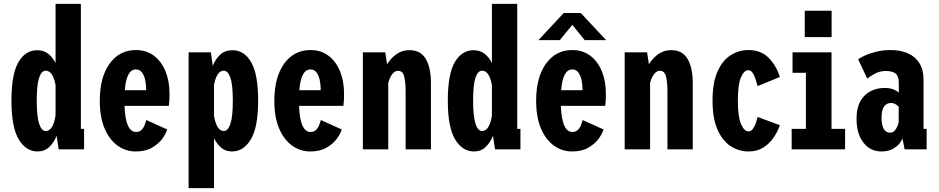

<svg xmlns="http://www.w3.org/2000/svg" viewBox="-20 -770 4840 990"><path d="M174 11Q114 11 76.5 -51.5Q39 -114 39 -251Q39 -388 75 -449.5Q111 -511 171 -511Q206 -511 229.2 -492.2Q252.5 -473.5 266.5 -445V-750H397V-105.5H413.5V0H282.5L272 -69.5Q258 -35.5 234 -12.2Q210 11 174 11ZM169.5 -251Q169.5 -169.5 181.8 -132Q194 -94.5 215.5 -94.5Q236.5 -94.5 249.2 -117.5Q262 -140.5 266.5 -176V-330.5Q262 -361 249.2 -383.2Q236.5 -405.5 215.5 -405.5Q194 -405.5 181.8 -369.2Q169.5 -333 169.5 -251Z M680 11Q628 11 585.8 -19.5Q543.5 -50 519 -108.2Q494.5 -166.5 494.5 -250.5Q494.5 -371.5 545.2 -441.8Q596 -512 681 -512Q734.5 -512 773.2 -483Q812 -454 833 -403.2Q854 -352.5 854 -287Q854 -260.5 852.8 -246Q851.5 -231.5 850.5 -224H622Q627 -89.5 681.5 -89.5Q699.5 -89.5 710.2 -100.8Q721 -112 726.5 -126.8Q732 -141.5 734.5 -151L842 -102.5Q836.5 -82 817.2 -55.2Q798 -28.5 764 -8.8Q730 11 680 11ZM680.5 -412Q632 -412 623.5 -305H733.5V-311Q733.5 -334.5 728.5 -357.8Q723.5 -381 712 -396.5Q700.5 -412 680.5 -412Z M952.5 200V-500H1067.5L1077 -430Q1090 -464 1114.5 -487.5Q1139 -511 1179 -511Q1239 -511 1275 -449.5Q1311 -388 1311 -251Q1311 -114 1273.5 -51.5Q1236 11 1176 11Q1143 11 1120.5 -8.5Q1098 -28 1083.5 -57V200ZM1134 -405.5Q1113.5 -405.5 1100.8 -383.2Q1088 -361 1083.5 -331V-175.5Q1088 -140.5 1100.8 -117.5Q1113.5 -94.5 1134.5 -94.5Q1156 -94.5 1168.2 -132Q1180.5 -169.5 1180.5 -251Q1180.5 -333 1168 -369.2Q1155.5 -405.5 1134 -405.5Z M1580 11Q1528 11 1485.8 -19.5Q1443.5 -50 1419 -108.2Q1394.5 -166.5 1394.5 -250.5Q1394.5 -371.5 1445.2 -441.8Q1496 -512 1581 -512Q1634.5 -512 1673.2 -483Q1712 -454 1733 -403.2Q1754 -352.5 1754 -287Q1754 -260.5 1752.8 -246Q1751.5 -231.5 1750.5 -224H1522Q1527 -89.5 1581.5 -89.5Q1599.5 -89.5 1610.2 -100.8Q1621 -112 1626.5 -126.8Q1632 -141.5 1634.5 -151L1742 -102.5Q1736.5 -82 1717.2 -55.2Q1698 -28.5 1664 -8.8Q1630 11 1580 11ZM1580.5 -412Q1532 -412 1523.5 -305H1633.5V-311Q1633.5 -334.5 1628.5 -357.8Q1623.5 -381 1612 -396.5Q1600.5 -412 1580.5 -412Z M1851 0V-500H1966.5L1976 -438.5Q1994.5 -469.5 2023.8 -490.5Q2053 -511.5 2090.5 -511.5Q2149 -511.5 2175.5 -466Q2202 -420.5 2202 -341.5V0H2071.5V-297Q2071.5 -345.5 2064.2 -375.2Q2057 -405 2032.5 -405Q2014.5 -405 2001.2 -386Q1988 -367 1982 -342.5V0Z M2424 11Q2364 11 2326.5 -51.5Q2289 -114 2289 -251Q2289 -388 2325 -449.5Q2361 -511 2421 -511Q2456 -511 2479.2 -492.2Q2502.5 -473.5 2516.5 -445V-750H2647V-105.5H2663.5V0H2532.5L2522 -69.5Q2508 -35.5 2484 -12.2Q2460 11 2424 11ZM2419.5 -251Q2419.5 -169.5 2431.8 -132Q2444 -94.5 2465.5 -94.5Q2486.5 -94.5 2499.2 -117.5Q2512 -140.5 2516.5 -176V-330.5Q2512 -361 2499.2 -383.2Q2486.5 -405.5 2465.5 -405.5Q2444 -405.5 2431.8 -369.2Q2419.5 -333 2419.5 -251Z M2930 11Q2878 11 2835.8 -19.5Q2793.5 -50 2769 -108.2Q2744.5 -166.5 2744.5 -250.5Q2744.5 -371.5 2795.2 -441.8Q2846 -512 2931 -512Q2984.5 -512 3023.2 -483Q3062 -454 3083 -403.2Q3104 -352.5 3104 -287Q3104 -260.5 3102.8 -246Q3101.5 -231.5 3100.5 -224H2872Q2877 -89.5 2931.5 -89.5Q2949.5 -89.5 2960.2 -100.8Q2971 -112 2976.5 -126.8Q2982 -141.5 2984.5 -151L3092 -102.5Q3086.5 -82 3067.2 -55.2Q3048 -28.5 3014 -8.8Q2980 11 2930 11ZM2930.5 -412Q2882 -412 2873.5 -305H2983.5V-311Q2983.5 -334.5 2978.5 -357.8Q2973.5 -381 2962 -396.5Q2950.5 -412 2930.5 -412ZM2756 -563 2887 -703H2974.5L3105.5 -563H2995L2931 -642L2866.5 -563Z M3201 0V-500H3316.5L3326 -438.5Q3344.5 -469.5 3373.8 -490.5Q3403 -511.5 3440.5 -511.5Q3499 -511.5 3525.5 -466Q3552 -420.5 3552 -341.5V0H3421.5V-297Q3421.5 -345.5 3414.2 -375.2Q3407 -405 3382.5 -405Q3364.5 -405 3351.2 -386Q3338 -367 3332 -342.5V0Z M3839.5 11Q3790 11 3747.8 -16.2Q3705.5 -43.5 3679.8 -101.2Q3654 -159 3654 -251Q3654 -344 3679.8 -401.5Q3705.5 -459 3747.8 -485.5Q3790 -512 3839.5 -512Q3904 -512 3944 -471Q3984 -430 4001 -373L3886.5 -326Q3882 -341.5 3876 -360.8Q3870 -380 3861 -394Q3852 -408 3838.5 -408Q3816.5 -408 3800.5 -371Q3784.5 -334 3784.5 -251Q3784.5 -169 3800.8 -130.8Q3817 -92.5 3839.5 -92.5Q3852.5 -92.5 3862.2 -105.8Q3872 -119 3877.8 -136.5Q3883.5 -154 3886.5 -167L4001 -124.5Q3989.5 -90.5 3968.2 -59.5Q3947 -28.5 3915 -8.8Q3883 11 3839.5 11Z M4129.5 -714.5H4268V-578.5H4129.5ZM4062 0V-105.5H4135.5V-394.5H4066.5V-500H4267.5V-105.5H4337.5V0Z M4525 11Q4467.5 11 4432 -34.8Q4396.5 -80.5 4396.5 -158Q4396.5 -213 4416.2 -248Q4436 -283 4468.8 -299.8Q4501.5 -316.5 4540 -316.5Q4571.5 -316.5 4590.5 -307.5Q4609.5 -298.5 4614.5 -293V-343.5Q4614.5 -377.5 4597.8 -390.8Q4581 -404 4548.5 -404Q4514 -404 4487.2 -388.2Q4460.5 -372.5 4452 -364.5L4405 -463.5Q4414 -472 4439 -483.5Q4464 -495 4499 -503.5Q4534 -512 4573 -512Q4620 -512 4658.2 -496.5Q4696.5 -481 4719.2 -446.8Q4742 -412.5 4742 -356.5V-105.5H4758V0H4644.5L4633 -57.5Q4629.5 -43.5 4615.8 -27.5Q4602 -11.5 4579.2 -0.2Q4556.5 11 4525 11ZM4570 -86Q4584.5 -86 4593.8 -97Q4603 -108 4608 -121Q4613 -134 4614 -140V-220Q4610 -224.5 4599 -231.8Q4588 -239 4573 -239Q4552 -239 4538.8 -221.2Q4525.5 -203.5 4525.5 -163Q4525.5 -86 4570 -86Z"/></svg>

Font: Trispace Condensed SemiBold
Style: Regular
Weight: 600
Width: 3
Designer: Tyler Finck
Foundry: Etcetera Type Company
Version: Version 1.210; ttfautohint (v1.8.3)